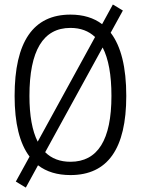

<svg xmlns="http://www.w3.org/2000/svg" viewBox="-20 -768 626 853"><path d="M94.7 65.4 50.3 38.6 111.3 -72.3Q44.9 -160.2 44.9 -341.8Q44.9 -703.1 293 -703.1Q377.9 -703.1 433.6 -660.6L481.4 -748L525.9 -721.2L471.7 -622.6Q541 -532.2 541 -341.8Q541 9.8 293 9.8Q205.6 9.8 148.9 -33.7ZM293 -49.3Q475.1 -49.3 475.1 -341.8Q475.1 -481.9 436 -557.1L180.7 -91.8Q223.6 -49.3 293 -49.3ZM147.5 -138.7 402.3 -603.5Q359.9 -644 293 -644Q110.8 -644 110.8 -341.8Q110.8 -210.9 147.5 -138.7Z"/></svg>

Font: CaskaydiaCove NFP Light
Style: Regular
Weight: 300
Designer: Aaron Bell
Foundry: Saja Typeworks
Version: Version 2111.001; VTT 6.35;Nerd Fonts 3.1.1